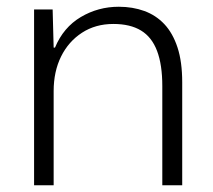

<svg xmlns="http://www.w3.org/2000/svg" viewBox="-20 -549 631 569"><path d="M81 0V-521H136L139 -408H143Q168 -468 219.5 -498.5Q271 -529 332 -529Q373 -529 407.5 -516.5Q442 -504 467 -477.5Q492 -451 506 -408.5Q520 -366 520 -305V0H461V-294Q461 -357 445.5 -398Q430 -439 398 -458.5Q366 -478 316 -478Q263 -478 223 -452Q183 -426 161 -381.5Q139 -337 139 -279V0Z"/></svg>

Font: Mona Sans Light
Style: Regular
Weight: 300
Designer: Deni Anggara
Foundry: GitHub
Version: Version 2.000